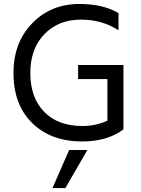

<svg xmlns="http://www.w3.org/2000/svg" viewBox="-20 -706 710 969"><path d="M603 -53Q522 8 394 8Q238 8 143 -84.5Q48 -177 48 -338Q48 -491 142.5 -588.5Q237 -686 381 -686Q500 -686 578 -640V-553Q496 -607 388 -607Q275 -607 204 -533.5Q133 -460 133 -338Q133 -213 203 -141.5Q273 -70 396 -70Q464 -70 522 -97V-307H374V-378H603V-56H602ZM310 243H245L329 51H421Z"/></svg>

Font: Hind Madurai
Style: Regular
Weight: 400
Designer: Jyotish Sonowal
Foundry: Indian Type Foundry
Version: Version 1.001;PS 1.0;hotconv 1.0.86;makeotf.lib2.5.63406; tt